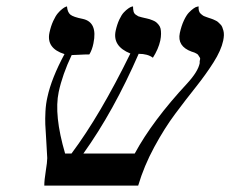

<svg xmlns="http://www.w3.org/2000/svg" viewBox="-20 -579 718 599"><path d="M676.3 -452.1Q669.9 -421.9 646.2 -384.5Q622.6 -347.2 591.1 -307.6Q559.6 -268.1 526.4 -223.6Q493.2 -179.2 461.2 -120.1Q429.2 -61 411.1 0H118.2Q118.2 -17.1 122.8 -45.4Q127.4 -73.7 127.4 -85.9Q126.5 -106.4 124.3 -140.4Q122.1 -174.3 121.3 -190.9Q120.6 -207.5 121.8 -231.2Q123 -254.9 127.9 -275.9Q140.6 -335 181.2 -410.2Q124 -428.2 134.3 -477.1Q138.7 -497.6 146 -513.4Q153.3 -529.3 160.4 -537.6Q167.5 -545.9 174.1 -551Q180.7 -556.2 184.6 -557.6L189 -559.1Q190.4 -541 199.5 -533.4Q208.5 -525.9 238.3 -520Q285.2 -509.8 271.5 -443.8Q267.6 -423.8 258.8 -409.2Q244.1 -409.2 227.5 -408.2Q210.9 -407.2 203.6 -407.2Q174.8 -346.7 163.1 -292Q147.9 -220.2 183.1 -100.1H203.1Q292 -218.8 386.7 -412.1Q330.6 -434.6 340.8 -482.9Q345.2 -502.9 352.3 -518.1Q359.4 -533.2 366.5 -540.5Q373.5 -547.9 380.1 -552.5Q386.7 -557.1 390.6 -558.1L395 -559.1Q395 -549.8 396.7 -543.2Q398.4 -536.6 403.8 -533Q409.2 -529.3 411.6 -528.1Q414.1 -526.9 422.1 -525.1Q430.2 -523.4 431.2 -522.9Q432.6 -522.5 435.5 -522Q442.4 -520.5 446.3 -519.3Q450.2 -518.1 456.8 -515.4Q463.4 -512.7 467 -509.8Q470.7 -506.8 475.1 -501.5Q479.5 -496.1 481 -489.5Q482.4 -482.9 482.4 -473.4Q482.4 -463.9 480 -452.1Q474.1 -425.8 457 -398.9Q440.9 -411.1 412.6 -411.1Q334.5 -231.9 240.2 -100.1H400.4Q455.6 -202.1 564 -318.8Q597.7 -355.5 603 -381.8Q602.5 -388.7 604 -392.8Q605.5 -397 602.3 -401.1Q599.1 -405.3 598.4 -407.2Q597.7 -409.2 593.3 -411.6Q588.9 -414.1 587.6 -414.6Q586.4 -415 582.3 -416.5Q578.1 -418 577.6 -418Q532.2 -434.6 541 -476.1Q545.9 -498.5 553.7 -515.1Q561.5 -531.7 569.3 -539.8Q577.1 -547.9 584 -552.7Q590.8 -557.6 595.2 -558.1L599.6 -559.1Q599.1 -551.3 600.6 -545.4Q602.1 -539.6 606.7 -535.6Q611.3 -531.7 613.5 -530.3Q615.7 -528.8 623.3 -526.1Q630.9 -523.4 632.3 -522.9Q632.8 -522.9 637.7 -521.2Q642.6 -519.5 644.8 -518.6Q647 -517.6 652.3 -515.1Q657.7 -512.7 660.4 -510Q663.1 -507.3 667.2 -503.4Q671.4 -499.5 673.3 -494.6Q675.3 -489.7 677 -483.4Q678.7 -477.1 678.5 -469.2Q678.2 -461.4 676.3 -452.1Z"/></svg>

Font: Linux Biolinum O
Style: Italic
Weight: 400
Italic angle: -12°
Designer: Philipp H. Poll
Foundry: Philipp H. Poll
Version: Version 1.1.3